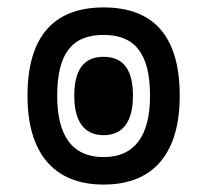

<svg xmlns="http://www.w3.org/2000/svg" viewBox="-20 -486 558 517"><path d="M259 11C399 11 464 -80 464 -228C464 -382 399 -466 259 -466C120 -466 54 -382 54 -228C54 -80 120 11 259 11ZM259 -63C174 -63 134 -121 134 -228C134 -342 174 -392 259 -392C343 -392 384 -342 384 -228C384 -121 343 -63 259 -63ZM259 -122C314 -122 338 -163 338 -228C338 -296 314 -333 259 -333C204 -333 180 -296 180 -228C180 -163 204 -122 259 -122Z"/></svg>

Font: Noto Sans Thai Cond Med
Style: Regular
Weight: 500
Width: 3
Designer: Monotype Design Team
Foundry: Monotype Imaging Inc.
Version: Version 2.002